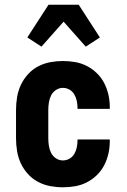

<svg xmlns="http://www.w3.org/2000/svg" viewBox="-20 -787 540 815"><path d="M247 8Q220 8 193 3Q166 -2 141.5 -15Q117 -28 98.5 -48.5Q80 -69 68.5 -93.5Q57 -118 52.5 -145.5Q48 -173 48 -200V-320Q48 -347 52.5 -374.5Q57 -402 68.5 -426.5Q80 -451 98.5 -471.5Q117 -492 141.5 -505Q166 -518 193 -523Q220 -528 247 -528Q273 -528 299 -523.5Q325 -519 348.5 -507Q372 -495 391 -476.5Q410 -458 422 -435Q434 -412 440 -386Q446 -360 446 -334V-325H309V-329Q309 -344 306 -358.5Q303 -373 295.5 -386Q288 -399 275 -406.5Q262 -414 247 -414Q231 -414 217.5 -405Q204 -396 197 -382Q190 -368 187.5 -352Q185 -336 185 -320V-200Q185 -184 187.5 -168Q190 -152 197 -138Q204 -124 217.5 -115Q231 -106 247 -106Q262 -106 275 -113.5Q288 -121 295.5 -134Q303 -147 306 -161.5Q309 -176 309 -191V-195H446V-186Q446 -160 440 -134Q434 -108 422 -85Q410 -62 391 -43.5Q372 -25 348.5 -13Q325 -1 299 3.5Q273 8 247 8ZM156 -589 96 -628 186 -767H314L404 -628L344 -589L250 -695Z"/></svg>

Font: Iosevka Term Curly Heavy
Style: Regular
Weight: 900
Designer: Belleve Invis
Foundry: Belleve Invis
Version: Version 32.3.0